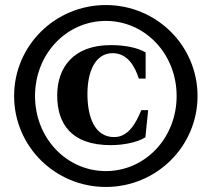

<svg xmlns="http://www.w3.org/2000/svg" viewBox="-20 -727 840 762"><path d="M36 -346C36 -146 199 15 400 15C601 15 764 -146 764 -346C764 -546 601 -707 400 -707C199 -707 36 -546 36 -346ZM119 -346C119 -514 245 -644 400 -644C555 -644 681 -514 681 -346C681 -178 555 -48 400 -48C245 -48 119 -178 119 -346ZM207 -348C207 -236 263 -151 419 -151C471 -151 525 -162 557 -182L568 -290H541C519 -238 490 -183 433 -183C356 -183 327 -262 327 -354C327 -443 358 -516 427 -516C487 -516 516 -462 531 -415H558V-519C526 -538 475 -548 420 -548C270 -548 207 -458 207 -348Z"/></svg>

Font: Heuristica
Style: Bold
Weight: 700
Version: Version 1.0.1